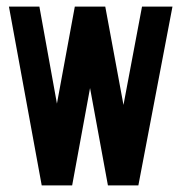

<svg xmlns="http://www.w3.org/2000/svg" viewBox="-20 -560 548 580"><path d="M99 -540 152 -247 206 -540H298L353 -243L409 -540H501L398 0H306L252 -294L198 0H106L7 -540H99Z"/></svg>

Font: Berliner Wand
Style: Regular
Weight: 400
Designer: Peter Wiegel
Foundry: Peter Wiegel
Version: Version 1.000